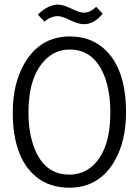

<svg xmlns="http://www.w3.org/2000/svg" viewBox="-20 -831 621 859"><path d="M543.9 -328.1Q543.9 -526.4 444.3 -614.3Q382.8 -668 293 -668Q160.2 -668 89.8 -547.9Q37.1 -457 37.1 -328.1Q37.1 -126 141.6 -40Q202.1 8.8 290 8.8Q424.8 8.8 494.1 -113.3Q543.9 -202.1 543.9 -328.1ZM107.4 -328.1Q107.4 -487.3 181.6 -562.5Q227.5 -609.4 292 -609.4Q401.4 -609.4 448.2 -488.3Q473.6 -419.9 473.6 -328.1Q473.6 -163.1 396.5 -90.8Q351.6 -49.8 290 -49.8Q176.8 -49.8 131.8 -173.8Q107.4 -239.3 107.4 -328.1ZM353.5 -774.4Q335 -774.4 293.9 -794.9Q262.7 -809.6 239.3 -810.5Q194.3 -809.6 149.4 -765.6L178.7 -734.4Q208 -758.8 239.3 -758.8Q257.8 -758.8 298.8 -738.3Q332 -722.7 357.4 -722.7Q401.4 -723.6 439.5 -769.5L410.2 -800.8Q384.8 -774.4 353.5 -774.4Z"/></svg>

Font: Yaldevi Colombo
Style: Regular
Weight: 400
Designer: Sol Matas, Denzil Rajitha, Kosala Senevirathne and Pathum Egodawatta
Foundry: Mooniak
Version: Version 1.020 ; ttfautohint (v1.6)